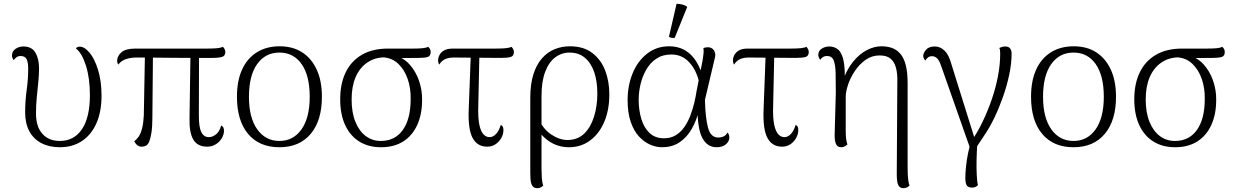

<svg xmlns="http://www.w3.org/2000/svg" viewBox="-20 -760 6479 1008"><path d="M294 13Q238 13 196.5 -9Q155 -31 133.5 -72Q112 -113 112 -170Q112 -230 120 -287Q128 -344 128 -400Q128 -432 120 -449Q112 -466 88 -466Q75 -466 66 -459Q57 -452 52 -444Q43 -455 43 -469Q43 -491 61.5 -503.5Q80 -516 103 -516Q147 -516 166 -483.5Q185 -451 185 -401Q185 -366 181 -328Q177 -290 173 -248.5Q169 -207 169 -164Q169 -95 202.5 -57.5Q236 -20 294 -20Q369 -20 410.5 -82Q452 -144 452 -261Q452 -350 431 -416Q410 -482 379 -505Q383 -515 399 -515Q424 -515 450.5 -483Q477 -451 495 -392.5Q513 -334 513 -257Q513 -173 486 -112.5Q459 -52 410 -19.5Q361 13 294 13Z M1068 10Q1017 10 995 -27Q973 -64 975 -141L980 -482H1025L1024 -152Q1024 -92 1037 -66Q1050 -40 1077 -40Q1096 -40 1114.5 -55Q1133 -70 1141 -101Q1150 -97 1153 -89.5Q1156 -82 1156 -74Q1156 -54 1144.5 -34.5Q1133 -15 1113 -2.5Q1093 10 1068 10ZM725 10Q698 10 685 -19Q698 -28 708.5 -43.5Q719 -59 726 -86Q733 -113 735 -154L741 -480H783L780 -144Q780 -94 775 -63.5Q770 -33 763.5 -17Q757 -1 747 4.5Q737 10 725 10ZM601 -421Q595 -430 595 -441Q595 -465 617 -485Q639 -505 692 -505H1070Q1101 -505 1120.5 -507Q1140 -509 1150 -514Q1154 -511 1158.5 -503.5Q1163 -496 1163 -487Q1163 -467 1146.5 -461.5Q1130 -456 1094 -456Q1043 -456 991 -456Q939 -456 888.5 -456.5Q838 -457 789 -457.5Q740 -458 695 -458Q668 -458 642.5 -450Q617 -442 601 -421Z M1447 13Q1341 13 1282.5 -57Q1224 -127 1224 -252Q1224 -336 1251 -395Q1278 -454 1328.5 -485.5Q1379 -517 1448 -517Q1517 -517 1566 -485.5Q1615 -454 1642.5 -395Q1670 -336 1670 -252Q1670 -127 1611 -57Q1552 13 1447 13ZM1447 -20Q1520 -20 1563 -81Q1606 -142 1606 -252Q1606 -363 1563.5 -423.5Q1521 -484 1447 -484Q1373 -484 1330 -423.5Q1287 -363 1287 -252Q1287 -142 1330.5 -81Q1374 -20 1447 -20Z M1980 13Q1915 13 1867 -16.5Q1819 -46 1792.5 -102.5Q1766 -159 1766 -239Q1766 -321 1795 -380.5Q1824 -440 1880 -472.5Q1936 -505 2017 -505H2151Q2181 -505 2199.5 -507Q2218 -509 2228 -514Q2232 -511 2236.5 -504Q2241 -497 2241 -487Q2241 -466 2225.5 -461Q2210 -456 2177 -456L2059 -455L2002 -459Q1948 -459 1908 -431.5Q1868 -404 1847 -355Q1826 -306 1826 -238Q1826 -169 1846 -120Q1866 -71 1900.5 -45.5Q1935 -20 1979 -20Q2054 -20 2095 -78Q2136 -136 2136 -240Q2137 -297 2120.5 -345Q2104 -393 2071.5 -424.5Q2039 -456 1991 -459L2051 -467Q2096 -459 2129 -423Q2162 -387 2179.5 -337Q2197 -287 2196 -235Q2196 -160 2170.5 -104Q2145 -48 2097 -17.5Q2049 13 1980 13Z M2538 10Q2485 10 2460.5 -37Q2436 -84 2441 -191L2452 -482H2497L2491 -204Q2489 -141 2496.5 -105.5Q2504 -70 2518 -55Q2532 -40 2550 -40Q2569 -40 2584.5 -57Q2600 -74 2609 -104Q2617 -101 2620 -94Q2623 -87 2623 -77Q2623 -56 2612 -36Q2601 -16 2582 -3Q2563 10 2538 10ZM2286 -421Q2280 -430 2280 -443Q2280 -457 2287.5 -471.5Q2295 -486 2312 -495.5Q2329 -505 2358 -505H2585Q2616 -505 2635.5 -507Q2655 -509 2666 -514Q2669 -511 2673.5 -503.5Q2678 -496 2678 -487Q2678 -466 2661.5 -461Q2645 -456 2609 -456Q2543 -456 2482.5 -457Q2422 -458 2363 -458Q2337 -458 2318 -450Q2299 -442 2286 -421Z M2802 228Q2789 228 2781 222Q2773 216 2769.5 205Q2766 194 2765 179.5Q2764 165 2764 149V-246Q2764 -319 2780.5 -370.5Q2797 -422 2826 -454.5Q2855 -487 2892.5 -502Q2930 -517 2972 -517Q3044 -517 3090 -481.5Q3136 -446 3157.5 -389Q3179 -332 3179 -265Q3179 -183 3152.5 -120.5Q3126 -58 3078 -22.5Q3030 13 2967 13Q2907 13 2859 -21Q2811 -55 2783 -113L2804 -144Q2829 -84 2873 -54.5Q2917 -25 2959 -25Q3012 -25 3046.5 -58Q3081 -91 3098.5 -147Q3116 -203 3116 -269Q3116 -332 3100 -380Q3084 -428 3051.5 -456Q3019 -484 2970 -484Q2928 -484 2894.5 -458.5Q2861 -433 2842 -382.5Q2823 -332 2823 -256V126Q2823 148 2824.5 173Q2826 198 2832 214Q2829 218 2820.5 223Q2812 228 2802 228Z M3455 13Q3425 13 3393.5 -0.5Q3362 -14 3335 -43Q3308 -72 3291.5 -119.5Q3275 -167 3275 -235Q3275 -311 3301.5 -375.5Q3328 -440 3377.5 -478.5Q3427 -517 3493 -517Q3535 -517 3568 -500.5Q3601 -484 3625.5 -451.5Q3650 -419 3666 -369L3651 -326Q3636 -393 3598 -433.5Q3560 -474 3505 -474Q3459 -474 3426 -452Q3393 -430 3372.5 -394Q3352 -358 3342.5 -316.5Q3333 -275 3333 -237Q3333 -182 3347 -135.5Q3361 -89 3390.5 -61.5Q3420 -34 3466 -34Q3502 -34 3528.5 -50.5Q3555 -67 3573.5 -94Q3592 -121 3604.5 -154Q3617 -187 3625 -220.5Q3633 -254 3637 -282L3669 -445Q3672 -465 3673.5 -479Q3675 -493 3673 -507Q3676 -509 3682.5 -510.5Q3689 -512 3695 -512Q3711 -512 3721 -503.5Q3731 -495 3734 -482Q3737 -469 3732 -452L3681 -236Q3683 -142 3697 -90Q3711 -38 3750 -38Q3767 -38 3779.5 -44Q3792 -50 3799 -64Q3809 -55 3809 -38Q3809 -18 3791 -2.5Q3773 13 3742 13Q3695 13 3669 -32.5Q3643 -78 3642 -181L3648 -175Q3636 -126 3611.5 -83Q3587 -40 3548.5 -13.5Q3510 13 3455 13ZM3522 -561Q3516 -560 3506 -561.5Q3496 -563 3492 -567L3532 -740Q3548 -740 3563 -736Q3578 -732 3588 -724Z M4086 10Q4033 10 4008.5 -37Q3984 -84 3989 -191L4000 -482H4045L4039 -204Q4037 -141 4044.5 -105.5Q4052 -70 4066 -55Q4080 -40 4098 -40Q4117 -40 4132.5 -57Q4148 -74 4157 -104Q4165 -101 4168 -94Q4171 -87 4171 -77Q4171 -56 4160 -36Q4149 -16 4130 -3Q4111 10 4086 10ZM3834 -421Q3828 -430 3828 -443Q3828 -457 3835.5 -471.5Q3843 -486 3860 -495.5Q3877 -505 3906 -505H4133Q4164 -505 4183.5 -507Q4203 -509 4214 -514Q4217 -511 4221.5 -503.5Q4226 -496 4226 -487Q4226 -466 4209.5 -461Q4193 -456 4157 -456Q4091 -456 4030.5 -457Q3970 -458 3911 -458Q3885 -458 3866 -450Q3847 -442 3834 -421Z M4724 228Q4708 228 4700.5 218.5Q4693 209 4690.5 193Q4688 177 4688 156L4691 -332Q4692 -375 4683.5 -405.5Q4675 -436 4655 -452.5Q4635 -469 4598 -469Q4557 -469 4524 -445.5Q4491 -422 4467.5 -386.5Q4444 -351 4432 -314.5Q4420 -278 4420 -251V-75Q4420 -46 4422.5 -29.5Q4425 -13 4429 -1Q4423 4 4415 8.5Q4407 13 4396 13Q4376 13 4368.5 -5Q4361 -23 4362 -56L4368 -274Q4368 -333 4367 -376Q4366 -419 4357 -442.5Q4348 -466 4323 -466Q4309 -466 4300 -460Q4291 -454 4286 -446Q4282 -451 4279 -458Q4276 -465 4276 -472Q4276 -493 4294 -504.5Q4312 -516 4334 -516Q4361 -516 4380.5 -499.5Q4400 -483 4409 -440Q4418 -397 4414 -318L4400 -324Q4423 -392 4457.5 -434.5Q4492 -477 4531 -497Q4570 -517 4608 -517Q4637 -517 4662 -508.5Q4687 -500 4706 -478.5Q4725 -457 4735 -419Q4745 -381 4745 -323V108Q4745 127 4745.5 147.5Q4746 168 4748.5 186Q4751 204 4755 214Q4752 218 4743 223Q4734 228 4724 228Z M5093 33 5076 27 4921 -414Q4911 -443 4899.5 -454Q4888 -465 4873 -465Q4860 -465 4851.5 -458Q4843 -451 4838 -442Q4834 -446 4830.5 -452Q4827 -458 4827 -467Q4827 -481 4841.5 -498.5Q4856 -516 4888 -516Q4916 -516 4938.5 -494.5Q4961 -473 4974 -426L5104 -10L5084 -25Q5114 -69 5140 -123.5Q5166 -178 5186.5 -237.5Q5207 -297 5219 -358.5Q5231 -420 5231 -478Q5231 -489 5230 -497Q5229 -505 5226 -508Q5232 -511 5240 -513.5Q5248 -516 5257 -516Q5276 -516 5283.5 -505Q5291 -494 5291 -480Q5291 -427 5278.5 -368Q5266 -309 5245.5 -251Q5225 -193 5200 -141Q5175 -89 5148 -50ZM5084 225Q5064 225 5056 214Q5048 203 5048 175Q5048 150 5051.5 115Q5055 80 5062 46Q5069 12 5077 -12L5111 -10Q5108 35 5107 79.5Q5106 124 5108 160Q5110 196 5114 212Q5109 218 5101 221.5Q5093 225 5084 225Z M5616 13Q5510 13 5451.5 -57Q5393 -127 5393 -252Q5393 -336 5420 -395Q5447 -454 5497.5 -485.5Q5548 -517 5617 -517Q5686 -517 5735 -485.5Q5784 -454 5811.5 -395Q5839 -336 5839 -252Q5839 -127 5780 -57Q5721 13 5616 13ZM5616 -20Q5689 -20 5732 -81Q5775 -142 5775 -252Q5775 -363 5732.5 -423.5Q5690 -484 5616 -484Q5542 -484 5499 -423.5Q5456 -363 5456 -252Q5456 -142 5499.5 -81Q5543 -20 5616 -20Z M6149 13Q6084 13 6036 -16.5Q5988 -46 5961.5 -102.5Q5935 -159 5935 -239Q5935 -321 5964 -380.5Q5993 -440 6049 -472.5Q6105 -505 6186 -505H6320Q6350 -505 6368.5 -507Q6387 -509 6397 -514Q6401 -511 6405.5 -504Q6410 -497 6410 -487Q6410 -466 6394.5 -461Q6379 -456 6346 -456L6228 -455L6171 -459Q6117 -459 6077 -431.5Q6037 -404 6016 -355Q5995 -306 5995 -238Q5995 -169 6015 -120Q6035 -71 6069.5 -45.5Q6104 -20 6148 -20Q6223 -20 6264 -78Q6305 -136 6305 -240Q6306 -297 6289.5 -345Q6273 -393 6240.5 -424.5Q6208 -456 6160 -459L6220 -467Q6265 -459 6298 -423Q6331 -387 6348.5 -337Q6366 -287 6365 -235Q6365 -160 6339.5 -104Q6314 -48 6266 -17.5Q6218 13 6149 13Z"/></svg>

Font: Arima Thin Light
Style: Regular
Weight: 300
Version: Version 1.100